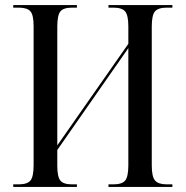

<svg xmlns="http://www.w3.org/2000/svg" viewBox="-20 -734 729 754"><path d="M32 0V-10H53Q87 -10 99.5 -25Q112 -40 112 -86V-631Q112 -675 99.5 -689.5Q87 -704 53 -704H32V-714H282V-704H263Q229 -704 217 -689Q205 -674 205 -629V-163L484 -562V-630Q484 -674 471.5 -689Q459 -704 425 -704H406V-714H657V-704H635Q601 -704 588.5 -689Q576 -674 576 -630V-84Q576 -40 589 -25Q602 -10 635 -10H657V0H406V-10H425Q459 -10 471.5 -25Q484 -40 484 -86V-545L205 -145V-83Q205 -40 217 -25Q229 -10 263 -10H282V0Z"/></svg>

Font: Noto Serif Display Condensed
Style: Regular
Weight: 400
Width: 3
Designer: Monotype Design Team
Foundry: Monotype Imaging Inc.
Version: Version 2.009